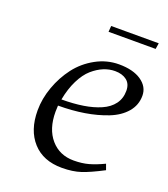

<svg xmlns="http://www.w3.org/2000/svg" viewBox="-113 -665 660 754"><g transform="rotate(20 216.5 -288.0)"><path d="M64.9 -172.9Q64.9 -222.2 82.8 -271.7Q100.6 -321.3 131.3 -361.6Q162.1 -401.9 207.8 -427Q253.4 -452.1 304.2 -452.1Q363.3 -452.1 397.7 -428.5Q432.1 -404.8 432.1 -367.2Q432.1 -328.1 406.7 -298.3Q381.3 -268.6 337.9 -251.5Q294.4 -234.4 243.2 -226.1Q191.9 -217.8 133.8 -217.8Q132.8 -205.6 132.8 -191.9Q132.8 -120.1 169.2 -78.1Q205.6 -36.1 265.1 -36.1Q299.8 -36.1 327.6 -43.9Q355.5 -51.8 389.2 -67.9L397.9 -43.9Q343.8 -15.6 310.1 -4.4Q276.4 6.8 231 6.8Q152.8 6.8 108.9 -41.7Q64.9 -90.3 64.9 -172.9ZM138.2 -245.1Q188 -245.1 228.3 -251.5Q268.6 -257.8 300 -271.5Q331.5 -285.2 348.9 -308.6Q366.2 -332 366.2 -363.8Q366.2 -393.1 347.4 -407.5Q328.6 -421.9 298.8 -421.9Q274.9 -421.9 251.5 -412.4Q228 -402.8 205.3 -383.1Q182.6 -363.3 164.8 -327.6Q147 -292 138.2 -245.1ZM221.2 -558.1 223.1 -583H421.9L418 -558.1Z"/></g></svg>

Font: Dehuti Alt
Style: Italic
Weight: 400
Version: Version 1.2